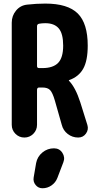

<svg xmlns="http://www.w3.org/2000/svg" viewBox="-20 -760 540 1061"><path d="M214.8 -383.8Q273.4 -383.8 301.3 -412.6Q329.1 -441.4 329.1 -507.8Q329.1 -574.2 304.7 -603Q280.3 -631.8 230.5 -631.8Q211.9 -631.8 196.3 -628.9Q185.5 -627 184.6 -616.2V-394.5Q184.6 -383.8 196.3 -383.8ZM423.8 -194.3 462.9 -69.3Q470.7 -43.9 455.1 -22Q439.5 0 412.1 0Q379.9 0 354.5 -19.5Q329.1 -39.1 321.3 -70.3L283.2 -204.1Q270.5 -248 256.8 -262.2Q243.2 -276.4 214.8 -276.4H196.3Q185.5 -276.4 184.6 -264.6V-70.3Q184.6 -41 164.1 -20.5Q143.6 0 114.7 0Q85.9 0 65.4 -20.5Q44.9 -41 44.9 -70.3V-634.8Q44.9 -672.9 68.8 -701.7Q92.8 -730.5 129.9 -734.4Q180.7 -740.2 230.5 -740.2Q354.5 -740.2 409.7 -685.5Q464.8 -630.9 464.8 -507.8Q464.8 -424.8 439.9 -380.4Q415 -335.9 362.3 -317.4Q360.4 -317.4 360.4 -315.4Q360.4 -314.5 361.3 -313.5Q397.5 -276.4 423.8 -194.3ZM278.3 59.6Q308.6 59.6 324.7 84.5Q340.8 109.4 330.1 136.7L296.9 223.6Q287.1 249 264.6 264.6Q242.2 280.3 214.8 280.3Q191.4 280.3 176.8 262.2Q162.1 244.1 166 220.7L179.7 140.6Q186.5 105.5 214.4 82.5Q242.2 59.6 278.3 59.6Z"/></svg>

Font: Rounded-X Mgen+ 1mn bold
Style: Bold
Weight: 700
Designer: [Source Han Sans]
Ryoko NISHIZUKA  (kana & ideographs); Paul D. Hunt (Latin, Greek & Cyrillic); Wenlong ZHANG  (bopomofo
Version: Version 1.059.20150602